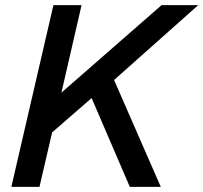

<svg xmlns="http://www.w3.org/2000/svg" viewBox="-20 -724 788 744"><path d="M296 -704 218 -365 606 -704H748L422 -414L603 0H483L335 -344L182 -211L133 0H24L187 -704Z"/></svg>

Font: Prodigy Sans Medium
Style: Italic
Weight: 500
Italic angle: -13°
Designer: Wei Huang
Foundry: Wei Huang
Version: Version 1.003; ttfautohint (v1.8.3)